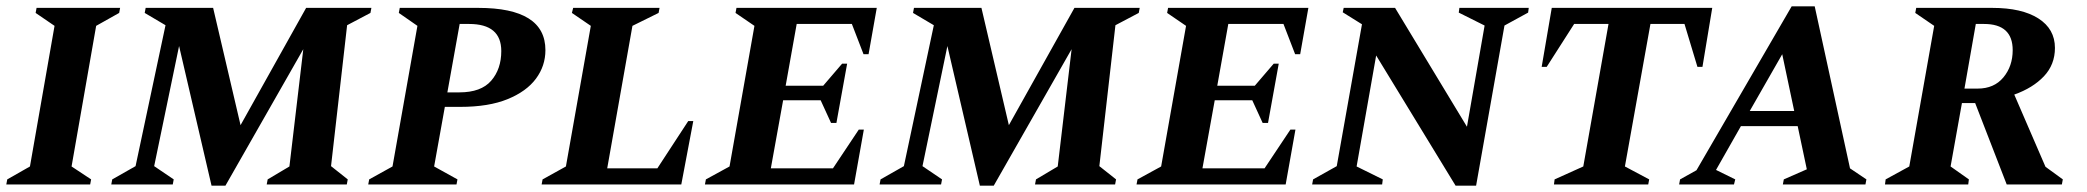

<svg xmlns="http://www.w3.org/2000/svg" viewBox="-34 -585 6619 609"><path d="M-14 0 -11 -16 61 -57 139 -503 79 -544 82 -560H347L344 -544L271 -503L193 -57L255 -16L252 0Z M319 0 322 -16 396 -58 491 -505 425 -544 428 -560H642L729 -188L937 -560H1144L1141 -544L1067 -505L1016 -58L1069 -16L1066 0H812L815 -16L884 -57L928 -429L681 4H637L534 -439L455 -58L517 -16L514 0Z M1134 0 1137 -16 1211 -57 1290 -503 1231 -544 1234 -560H1483Q1696 -560 1696 -426Q1696 -376 1666 -335.5Q1636 -295 1576 -270.5Q1516 -246 1426 -246H1377L1343 -57L1417 -16L1414 0ZM1424 -509 1385 -292H1423Q1492 -292 1524 -329Q1556 -366 1556 -423Q1556 -509 1454 -509Z M1684 0 1687 -16 1761 -57 1840 -503 1780 -544 1784 -560H2058L2055 -544L1972 -503L1892 -51H2051L2149 -201H2165L2127 0Z M2202 0 2205 -16 2280 -57 2359 -503 2299 -544 2302 -560H2747L2721 -413H2705L2668 -509H2493L2458 -313H2577L2637 -383H2653L2619 -195H2602L2569 -267H2450L2411 -51H2608L2690 -174H2706L2675 0Z M2756 0 2759 -16 2833 -58 2928 -505 2862 -544 2865 -560H3079L3166 -188L3374 -560H3581L3578 -544L3504 -505L3453 -58L3506 -16L3503 0H3249L3252 -16L3321 -57L3365 -429L3118 4H3074L2971 -439L2892 -58L2954 -16L2951 0Z M3571 0 3574 -16 3649 -57 3728 -503 3668 -544 3671 -560H4116L4090 -413H4074L4037 -509H3862L3827 -313H3946L4006 -383H4022L3988 -195H3971L3938 -267H3819L3780 -51H3977L4059 -174H4075L4044 0Z M4128 0 4131 -16 4206 -58 4286 -508 4225 -546 4228 -560H4391L4619 -183L4675 -504L4593 -545L4595 -560H4815L4813 -545L4738 -504L4648 4H4583L4331 -409L4269 -57L4352 -16L4350 0Z M4895 0 4897 -16 4988 -57 5068 -509H4959L4872 -373H4856L4888 -560H5397L5366 -373H5350L5309 -509H5201L5120 -57L5197 -16L5194 0Z M5292 0 5295 -16 5347 -45 5649 -565H5722L5834 -51L5886 -16L5883 0H5621L5624 -16L5697 -48L5668 -185H5488L5409 -46L5470 -16L5466 0ZM5516 -233H5657L5619 -413Z M5945 0 5947 -16 6022 -57 6101 -503 6041 -544 6044 -560H6285Q6379 -560 6431.5 -526.5Q6484 -493 6484 -433Q6484 -380 6449 -343Q6414 -306 6355 -285L6454 -56L6509 -16L6506 0H6331L6231 -258H6189L6153 -57L6211 -16L6209 0ZM6259 -509H6233L6197 -304H6239Q6291 -304 6320.5 -339.5Q6350 -375 6350 -426Q6350 -509 6259 -509Z"/></svg>

Font: Spectral SC
Style: Bold Italic
Weight: 700
Italic angle: -10°
Designer: Jean-Baptiste Levee
Foundry: Production Type
Version: Version 2.001